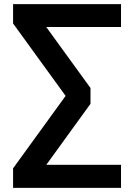

<svg xmlns="http://www.w3.org/2000/svg" viewBox="-20 -725 646 925"><path d="M43 180V86L312 -285V-241L43 -612V-705H563V-595H177L178 -629L416 -301V-225L177 105L176 69H563V180Z"/></svg>

Font: Nunito Sans 9pt
Style: Bold
Weight: 700
Version: Version 3.101;gftools[0.9.27]